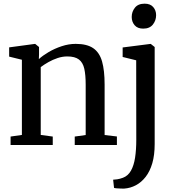

<svg xmlns="http://www.w3.org/2000/svg" viewBox="-20 -808 981 1070"><path d="M102 -56V-475L31 -492.5V-544L172 -563H176.5L197.5 -546V-504.5L196.5 -478.5Q217.5 -498 251 -517.8Q284.5 -537.5 323.8 -550.5Q363 -563.5 402 -563.5Q464.5 -563.5 499.5 -539.5Q534.5 -515.5 548.8 -465.5Q563 -415.5 563 -337V-55.5L631.5 -47.5V0H396.5V-47L457.5 -55.5V-336.5Q457.5 -390 449.8 -424.8Q442 -459.5 419.8 -476.5Q397.5 -493.5 355 -493.5Q328 -493.5 301 -484.5Q274 -475.5 249.8 -461.8Q225.5 -448 207 -434V-56L274 -47V0H39V-47ZM672 243Q665 243 652.8 242.8Q640.5 242.5 629.5 241.5Q618.5 240.5 615.5 239L610.5 193.5Q618 193.5 633.2 191.2Q648.5 189 665.5 182.5Q693.5 172 709.8 143.2Q726 114.5 732.8 70.5Q739.5 26.5 739.5 -29.5L739 -472L663.5 -490.5V-543.5L816.5 -563H820.5L842 -546V-5.5Q842 56 828.8 101.5Q815.5 147 791.8 177.5Q768 208 737.5 224.2Q707 240.5 672 243ZM777.5 -648.5Q746.5 -648.5 730.2 -667.5Q714 -686.5 714 -713.5Q714 -742.5 731.8 -765Q749.5 -787.5 785.5 -787.5H786.5Q817.5 -787.5 833.8 -768.8Q850 -750 850 -723.5Q850 -694 832 -671.2Q814 -648.5 778.5 -648.5Z"/></svg>

Font: Merriweather 28pt
Style: Regular
Weight: 400
Version: Version 2.100